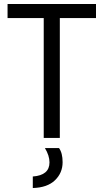

<svg xmlns="http://www.w3.org/2000/svg" viewBox="-20 -694 522 966"><path d="M463 -603H281V0H200V-603H18V-674H463ZM295 122Q295 176 256.5 213Q218 250 145 252V194Q229 188 229 123Q229 89 206 51H277Q295 76 295 122Z"/></svg>

Font: Hind Madurai
Style: Regular
Weight: 400
Designer: Jyotish Sonowal
Foundry: Indian Type Foundry
Version: Version 1.001;PS 1.0;hotconv 1.0.86;makeotf.lib2.5.63406; tt